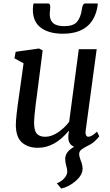

<svg xmlns="http://www.w3.org/2000/svg" viewBox="-20 -849 642 1116"><path d="M188 -247Q178 -165 178 -137Q178 -90 194 -72Q210 -54 243 -54Q279 -54 317 -79.5Q355 -105 382 -141L438 -563H542L478 -90L477 -79Q477 -67 481.5 -60.5Q486 -54 493 -54Q513 -54 544 -84L557 -57Q550 -46 531.5 -29Q513 -12 489 -1Q465 11 452.5 21Q440 31 440 48Q440 57 448 81Q460 109 460 132Q460 168 420.5 202.5Q381 237 336 247L310 216Q333 209 352 189Q371 169 371 147Q371 133 365 115Q359 93 359 75Q359 33 411 4Q377 -9 377 -52Q377 -70 381 -87L379 -88Q298 10 200 10Q143 10 108 -20.5Q73 -51 72 -121Q72 -168 91 -295L117 -481L64 -510L71 -548L207 -567L228 -556L194 -291ZM272 -808Q272 -798 270.5 -787Q269 -776 269 -767Q269 -732 289 -714.5Q309 -697 354 -697Q406 -697 427.5 -722Q449 -747 456 -795Q460 -829 476 -829H548Q548 -819 547 -813Q520 -653 345 -653Q265 -653 218 -687.5Q171 -722 171 -793Q171 -813 175 -829H260Q272 -829 272 -808Z"/></svg>

Font: Koeln Type Serif
Style: Italic
Weight: 400
Italic angle: -8°
Designer: Eben Sorkin
Foundry: Eben Sorkin
Version: Version 2.002